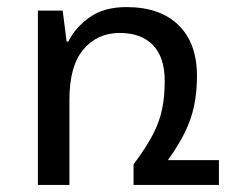

<svg xmlns="http://www.w3.org/2000/svg" viewBox="-20 -522 659 542"><path d="M454 -70H598V0H357V-58Q393 -106 412 -143Q431 -180 438 -215.5Q445 -251 445 -293Q445 -361 411.5 -395Q378 -429 318 -429Q255 -429 215.5 -382.5Q176 -336 176 -241V0H87V-492H157L168 -405H173Q193 -445 233.5 -473.5Q274 -502 337 -502Q432 -502 484 -451Q536 -400 536 -308Q536 -262 528 -223.5Q520 -185 502 -148.5Q484 -112 454 -70Z"/></svg>

Font: Go Noto Kurrent-Regular
Style: Regular
Weight: 400
Designer: Monotype Design Team
Foundry: Monotype Imaging Inc.
Version: Version 2.012; ttfautohint (v1.8.4.7-5d5b)